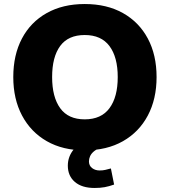

<svg xmlns="http://www.w3.org/2000/svg" viewBox="-20 -736 844 954"><path d="M46 -353Q46 -463 89 -544.5Q132 -626 212 -671Q292 -716 401 -716Q511 -716 591 -671Q671 -626 714.5 -544.5Q758 -463 758 -353Q758 -244 714.5 -162Q671 -80 591 -34.5Q511 11 401 11Q292 11 212.5 -34.5Q133 -80 89.5 -162Q46 -244 46 -353ZM239 -353Q239 -254 279 -198.5Q319 -143 401 -143Q483 -143 524 -198.5Q565 -254 565 -353Q565 -452 524 -507Q483 -562 401 -562Q319 -562 279 -507.5Q239 -453 239 -353ZM450 198Q387 198 352 168Q317 138 317 87Q317 41 347.5 5Q378 -31 427 -48L475 0Q457 7 445 17.5Q433 28 427.5 40.5Q422 53 422 66Q422 87 437.5 99Q453 111 475 111Q491 111 503.5 108Q516 105 531 101L547 181Q522 190 500 194Q478 198 450 198Z"/></svg>

Font: Mulish ExtraLight Black
Style: Regular
Weight: 900
Version: Version 3.603